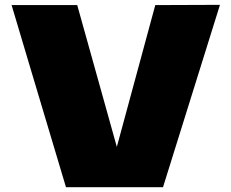

<svg xmlns="http://www.w3.org/2000/svg" viewBox="-20 -780 963 800"><path d="M301.8 -758.8Q233.4 -758.8 28.3 -758.8Q28.3 -758.8 113.3 -473.6Q198.2 -189.5 254.9 0Q389.6 0 659.2 0Q718.8 -189.5 896.5 -759.8Q829.1 -759.8 627 -758.8Q586.9 -611.3 466.8 -168Q425.8 -315.4 301.8 -758.8Z"/></svg>

Font: Star Wars
Style: Regular
Weight: 400
Version: Version 1.0